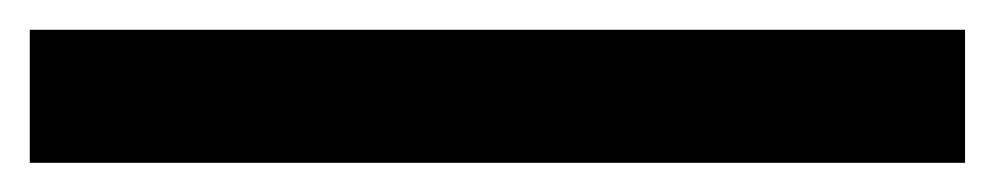

<svg xmlns="http://www.w3.org/2000/svg" viewBox="-20 63 668 129"><path d="M0 172.4V83H628.4V172.4Z"/></svg>

Font: Kanchenjunga
Style: Bold
Weight: 700
Designer: Becca Hirsbrunner Spalinger
Foundry: SIL International
Version: Version 2.001